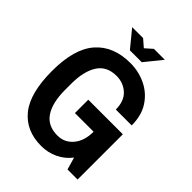

<svg xmlns="http://www.w3.org/2000/svg" viewBox="-241 -980 1119 1119"><g transform="rotate(45 319.0 -420.5)"><path d="M299 12Q173 12 103.5 -74Q34 -160 34 -343Q34 -525 110 -611.5Q186 -698 325 -698Q394 -698 454 -669Q514 -640 550.5 -584Q587 -528 587 -446H456Q456 -516 416.5 -552Q377 -588 321 -588Q241 -588 203.5 -529.5Q166 -471 166 -368V-318Q166 -213 204 -155.5Q242 -98 322 -98Q381 -98 418.5 -143Q456 -188 456 -263V-311L510 -263H302V-373H587V0H504L482 -76Q449 -33 401 -10.5Q353 12 299 12ZM270 -748 184 -853H274L319 -814L363 -853H453L368 -748Z"/></g></svg>

Font: Archivo Narrow
Style: Bold
Weight: 700
Designer: Hector Gatti
Foundry: Omnibus-Type
Version: Version 3.002